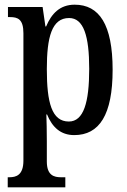

<svg xmlns="http://www.w3.org/2000/svg" viewBox="-20 -566 543 820"><path d="M13 234H259V191H240C211 191 180 183 180 124V37C180 -8 179 -47 178 -77H181C203 -23 239 11 297 11C404 11 461 -75 461 -268C461 -461 404 -546 299 -546C236 -546 200 -508 177 -453H174L162 -536H14V-493H23C56 -493 80 -484 80 -424V120C80 182 49 191 20 191H13ZM274 -47C201 -47 180 -128 180 -271C180 -407 201 -489 275 -489C337 -489 361 -413 361 -272C361 -128 337 -47 274 -47Z"/></svg>

Font: Noto Serif Tamil ExtraCondensed Medium
Style: Italic
Weight: 500
Width: 2
Italic angle: -12°
Designer: Indian Type Foundry, Tom Grace, and the Monotype Design Team
Foundry: Monotype Imaging Inc.
Version: Version 2.003